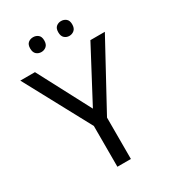

<svg xmlns="http://www.w3.org/2000/svg" viewBox="-213 -1004 992 1113"><g transform="rotate(-30 283.0 -447.5)"><path d="M283.2 -362.8 469.2 -713.9H565.9L328.1 -276.9V0H237.8V-272.9L0 -713.9H98.1ZM142.6 -846.2Q142.6 -872.1 156.2 -883.5Q169.9 -895 189.5 -895Q208.5 -895 222.7 -883.5Q236.8 -872.1 236.8 -846.2Q236.8 -820.3 222.7 -808.1Q208.5 -795.9 189.5 -795.9Q169.9 -795.9 156.2 -808.1Q142.6 -820.3 142.6 -846.2ZM330.6 -846.2Q330.6 -872.1 344.2 -883.5Q357.9 -895 376.5 -895Q395.5 -895 409.7 -883.5Q423.8 -872.1 423.8 -846.2Q423.8 -820.3 409.7 -808.1Q395.5 -795.9 376.5 -795.9Q357.9 -795.9 344.2 -808.1Q330.6 -820.3 330.6 -846.2Z"/></g></svg>

Font: Noto Sans Southeast Asian
Style: Regular
Weight: 400
Designer: Monotype Design Team
Foundry: Monotype Imaging Inc.
Version: Version 1.06 uh; ttfautohint (v1.4.1)